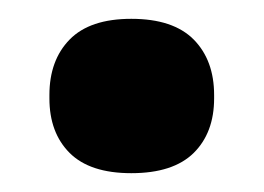

<svg xmlns="http://www.w3.org/2000/svg" viewBox="-20 -364 280 204"><path d="M119.5 -180Q75.5 -180 54 -201.5Q32.5 -223 32.5 -259.5V-263Q32.5 -300 54 -322Q75.5 -344 119.5 -344Q164 -344 185.8 -322Q207.5 -300 207.5 -263V-259.5Q207.5 -223 185.8 -201.5Q164 -180 119.5 -180Z"/></svg>

Font: Anek Malayalam ExtraBold
Style: Regular
Weight: 800
Version: Version 1.003